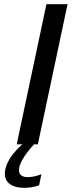

<svg xmlns="http://www.w3.org/2000/svg" viewBox="-20 -690 343 918"><path d="M202 -670 60 0H87C43 39 15 79 6 117C-8 177 30 208 97 208C121 208 145 204 167 196L178 143C156 152 131 157 113 157C79 157 66 140 72 111C78 81 105 41 143 0H161L303 -670Z"/></svg>

Font: LT Wave
Style: Italic
Weight: 400
Designer: Daniel Lyons
Version: Version 2.5 (Glyphs App)